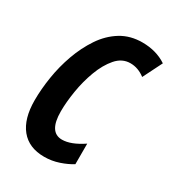

<svg xmlns="http://www.w3.org/2000/svg" viewBox="-143 -635 660 728"><g transform="rotate(30 187.0 -271.0)"><path d="M161 10Q94 10 58.5 -33.5Q23 -77 23 -158Q23 -206 31.5 -260Q40 -314 58.5 -365.5Q77 -417 105.5 -459.5Q134 -502 174.5 -527Q215 -552 268 -552Q329 -552 374 -522L332 -438Q302 -461 268 -461Q232 -461 206 -431Q180 -401 163 -355.5Q146 -310 138 -260.5Q130 -211 130 -171Q130 -80 187 -80Q226 -80 278 -115V-25Q256 -11 225 -0.5Q194 10 161 10Z"/></g></svg>

Font: Noto Sans ExtraCondensed SemiBold
Style: Italic
Weight: 600
Width: 2
Italic angle: -12°
Designer: Monotype Design Team
Foundry: Monotype Imaging Inc.
Version: Version 2.013; ttfautohint (v1.8.4.7-5d5b)